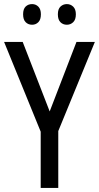

<svg xmlns="http://www.w3.org/2000/svg" viewBox="-20 -919 484 939"><path d="M223 -374 354 -714H444L265 -278V0H179V-275L0 -714H91ZM93 -849Q93 -875 105.5 -887Q118 -899 137 -899Q155 -899 167.5 -886.5Q180 -874 180 -849Q180 -823 167.5 -810.5Q155 -798 137 -798Q118 -798 105.5 -810.5Q93 -823 93 -849ZM263 -849Q263 -875 276 -887Q289 -899 307 -899Q325 -899 338 -886.5Q351 -874 351 -849Q351 -823 338 -810.5Q325 -798 307 -798Q288 -798 275.5 -810.5Q263 -823 263 -849Z"/></svg>

Font: Noto Sans Thai Cond
Style: Regular
Weight: 400
Width: 3
Designer: Monotype Design Team
Foundry: Monotype Imaging Inc.
Version: Version 2.002; ttfautohint (v1.8.4.7-5d5b)